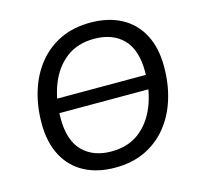

<svg xmlns="http://www.w3.org/2000/svg" viewBox="-105 -826 982 947"><g transform="rotate(-15 386.0 -352.5)"><path d="M126 -322 137 -394H686L674 -322ZM371 9Q281 9 214.5 -26Q148 -61 111.5 -129.5Q75 -198 75 -295Q75 -384 99 -460.5Q123 -537 169.5 -594Q216 -651 282.5 -682.5Q349 -714 435 -714Q525 -714 591.5 -679Q658 -644 694.5 -576Q731 -508 731 -411Q731 -321 707 -244.5Q683 -168 636.5 -111Q590 -54 523.5 -22.5Q457 9 371 9ZM373 -73Q458 -73 515.5 -117Q573 -161 603.5 -237Q634 -313 634 -410Q634 -522 580.5 -577Q527 -632 432 -632Q348 -632 290.5 -588.5Q233 -545 202.5 -469Q172 -393 172 -296Q172 -183 226 -128Q280 -73 373 -73Z"/></g></svg>

Font: Nunito Medium
Style: Italic
Weight: 500
Designer: Vernon Adams
Foundry: Vernon Adams
Version: Version 3.601